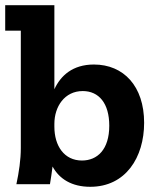

<svg xmlns="http://www.w3.org/2000/svg" viewBox="-24 -708 595 738"><path d="M530 -236C530 -377 451 -460 337 -460C255 -460 209 -417 185 -365V-688H-4V-590H56V-139C56 -94 49 -47 39 0H168C172 -23 175 -45 178 -68C204 -20 252 10 323 10C459 10 530 -103 530 -236ZM396 -225C396 -133 350 -91 291 -91C223 -91 185 -147 185 -221V-232C185 -298 224 -358 294 -358C356 -358 396 -311 396 -225Z"/></svg>

Font: Zilla Slab Bold
Style: Regular
Weight: 700
Designer: Typotheque.com
Foundry: Typotheque type foundry
Version: Version 1.3; 2018